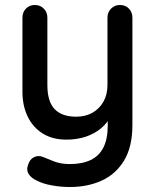

<svg xmlns="http://www.w3.org/2000/svg" viewBox="-20 -550 621 770"><path d="M461 -530Q483 -530 497 -515.5Q511 -501 511 -479V-49Q511 39 477.5 94Q444 149 387.5 174.5Q331 200 260 200Q224 200 188 193.5Q152 187 129 175Q105 164 95 148Q85 132 92 113Q99 89 116 80.5Q133 72 151 79Q168 86 196 97Q224 108 260 108Q309 108 343 92Q377 76 394.5 42Q412 8 412 -46V-115L428 -91Q412 -58 386 -36Q360 -14 324.5 -2Q289 10 246 10Q191 10 151.5 -14.5Q112 -39 91 -82.5Q70 -126 70 -182V-479Q70 -501 84 -515.5Q98 -530 120 -530Q141 -530 155.5 -515.5Q170 -501 170 -479V-209Q170 -143 199 -112.5Q228 -82 285 -82Q323 -82 351 -98Q379 -114 395 -142.5Q411 -171 411 -209V-479Q411 -501 425.5 -515.5Q440 -530 461 -530Z"/></svg>

Font: Quicksand SemiBold
Style: Regular
Weight: 600
Designer: Andrew Paglinawan
Foundry: Andrew Paglinawan
Version: Version 3.006